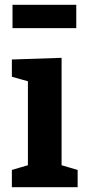

<svg xmlns="http://www.w3.org/2000/svg" viewBox="-20 -778 358 798"><path d="M297 -758V-661H32V-758ZM236 -81.7 225.7 -94.3 302.7 -71.7V0H29.3V-71.7L106.3 -94.3L96 -81.7V-447L105 -437.7L29.3 -459V-530.7L236 -537.7Z"/></svg>

Font: Bitter Thin
Style: Regular
Weight: 100
Designer: Sol Matas, and Bitter project Authors
Foundry: Sol Matas
Version: Version 2.002